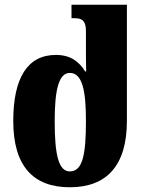

<svg xmlns="http://www.w3.org/2000/svg" viewBox="-20 -780 626 811"><path d="M275 11C430 11 516 -80 516 -269V-760H282V-703H296C326 -703 343 -693 343 -649V-590C343 -551 343 -508 344 -478H340C315 -518 280 -548 216 -548C97 -548 36 -452 36 -269C36 -80 119 11 275 11ZM275 -56C228 -56 211 -124 211 -268C211 -400 228 -472 275 -472C329 -472 343 -393 343 -269C343 -126 329 -56 275 -56Z"/></svg>

Font: Noto Serif Georgian Condensed Black
Style: Regular
Weight: 900
Width: 3
Designer: Monotype Design Team, Akaki Razmadze
Foundry: Google LLC
Version: Version 2.003